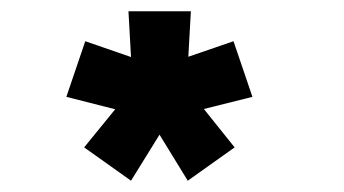

<svg xmlns="http://www.w3.org/2000/svg" viewBox="-20 -820 610 340"><path d="M212 -500 129 -559 184 -626.5 97.5 -648.5 131 -747 212 -719 207.5 -800H318L313.5 -719.5L393.5 -747L427 -648.5L341 -627L395.5 -559L312.5 -500L262.5 -581.5Z"/></svg>

Font: League Mono Narrow ExtraBold
Style: Regular
Weight: 800
Width: 3
Designer: Tyler Finck
Foundry: The League of Moveable Type / Tyler Finck
Version: Version 2.210